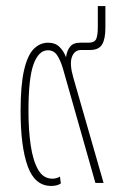

<svg xmlns="http://www.w3.org/2000/svg" viewBox="-20 -604 388 634"><path d="M149 10Q95 10 71.5 -55Q48 -120 48 -237Q48 -323 59.5 -372.5Q71 -422 91.5 -442.5Q112 -463 139 -463Q162 -463 176 -449.5Q190 -436 198 -415Q201 -437 211.5 -450Q222 -463 244 -463H272Q292 -463 297.5 -475Q303 -487 303 -515V-584H328V-512Q328 -475 317 -457Q306 -439 278 -439H248Q226 -439 217.5 -416Q209 -393 222 -348L322 0H295L188 -377Q179 -407 168 -422.5Q157 -438 138 -438Q108 -438 91 -392.5Q74 -347 74 -237Q74 -174 81.5 -123.5Q89 -73 106 -43.5Q123 -14 153 -14Q167 -14 178 -21L181 2Q168 10 149 10Z"/></svg>

Font: Noto Sans Thai ExtCond Thin
Style: Regular
Weight: 100
Width: 2
Designer: Monotype Design Team
Foundry: Monotype Imaging Inc.
Version: Version 2.002; ttfautohint (v1.8.4.7-5d5b)